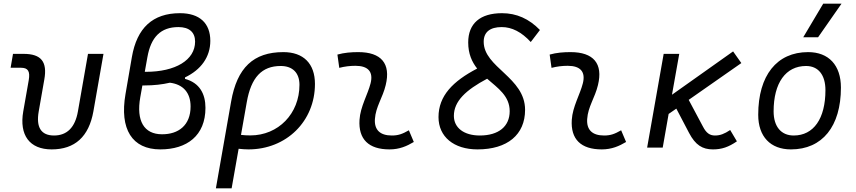

<svg xmlns="http://www.w3.org/2000/svg" viewBox="-20 -815 4728 1060"><path d="M265.1 9.8C393.6 9.8 470.7 -60.5 495.6 -200.2L551.3 -517.6H465.8L410.2 -200.2C395 -111.8 350.1 -66.9 278.3 -66.9C207 -66.9 178.2 -111.8 193.8 -200.2L224.6 -376C242.2 -474.1 207.5 -517.6 110.4 -517.6H51.8L38.6 -440.9H96.2C134.8 -440.9 147 -421.4 138.7 -372.6L108.4 -200.2C85.4 -68.4 143.6 9.8 265.1 9.8Z M865.2 9.8C1011.2 9.8 1114.3 -65.4 1114.3 -219.7C1114.3 -296.4 1082 -357.9 1001.5 -379.4V-387.7C1089.4 -429.7 1141.1 -500 1141.1 -589.4C1141.1 -687 1082 -742.2 973.6 -742.2C823.2 -742.2 735.8 -661.1 708 -499.5L672.9 -295.9C639.2 -101.6 709.5 9.8 865.2 9.8ZM918 -358.4C991.7 -349.1 1032.2 -302.7 1032.2 -227.1C1032.2 -123 964.8 -73.2 874.5 -73.7C774.9 -73.7 731.4 -147.9 754.4 -277.8L766.1 -343.3H777.8C829.1 -343.3 876 -348.6 918 -358.4ZM779.3 -418.5 793.5 -498C813 -610.4 867.2 -665.5 965.3 -665.5C1024.9 -665.5 1057.1 -636.7 1057.1 -585.4C1057.1 -482.9 947.8 -418.5 785.6 -418.5Z M1544.4 -527.3C1379.4 -527.3 1288.6 -441.4 1255.9 -253.9L1171.9 224.6H1258.8L1297.4 6.3C1315.4 8.3 1333 9.8 1351.6 9.8C1561 9.8 1718.8 -145.5 1718.8 -351.6C1718.8 -463.9 1655.3 -527.3 1544.4 -527.3ZM1310.5 -70.3 1342.3 -250.5C1366.2 -387.7 1425.3 -450.7 1529.8 -450.7C1595.7 -450.7 1633.3 -412.6 1633.3 -346.7C1633.3 -187.5 1516.6 -67.4 1362.3 -67.4C1343.3 -67.4 1325.7 -68.4 1310.5 -70.3Z M2237.3 -95.7C2200.7 -74.7 2178.2 -66.9 2143.1 -66.9C2078.1 -66.9 2045.9 -98.1 2049.8 -157.7C2054.2 -225.6 2092.8 -275.4 2109.4 -345.2C2138.7 -464.4 2084.5 -527.3 1958 -527.3C1919.4 -527.3 1880.9 -524.4 1842.8 -513.7L1853 -440.4C1882.8 -448.2 1912.6 -451.7 1942.4 -451.7C2012.7 -451.7 2042 -418.5 2025.9 -355C2010.7 -293.9 1969.2 -226.1 1964.8 -153.3C1958 -46.4 2015.1 9.8 2130.4 9.8C2185.5 9.8 2226.1 -8.3 2264.6 -31.2Z M2616.2 9.8C2781.2 9.8 2878.9 -71.3 2878.9 -208.5C2878.9 -388.7 2650.4 -441.9 2650.4 -584.5C2650.4 -637.7 2685.1 -665.5 2750 -665.5C2806.2 -665.5 2859.4 -638.2 2910.2 -583L2960.9 -649.4C2900.9 -711.4 2831.5 -742.2 2751.5 -742.2C2630.9 -742.2 2564.9 -685.5 2564.9 -580.6C2564.9 -518.1 2585.4 -473.1 2614.3 -436.5C2480.5 -366.7 2400.9 -286.1 2400.9 -168.5C2400.9 -60.1 2485.4 9.8 2616.2 9.8ZM2669.4 -380.4C2730 -327.6 2793.9 -284.7 2793.9 -201.2C2793.9 -116.7 2732.4 -66.9 2628.9 -66.9C2541.5 -66.9 2485.8 -109.4 2485.8 -175.3C2485.8 -256.3 2551.8 -317.9 2669.4 -380.4Z M3409.2 -95.7C3372.6 -74.7 3350.1 -66.9 3314.9 -66.9C3250 -66.9 3217.8 -98.1 3221.7 -157.7C3226.1 -225.6 3264.6 -275.4 3281.2 -345.2C3310.5 -464.4 3256.3 -527.3 3129.9 -527.3C3091.3 -527.3 3052.7 -524.4 3014.6 -513.7L3024.9 -440.4C3054.7 -448.2 3084.5 -451.7 3114.3 -451.7C3184.6 -451.7 3213.9 -418.5 3197.8 -355C3182.6 -293.9 3141.1 -226.1 3136.7 -153.3C3129.9 -46.4 3187 9.8 3302.2 9.8C3357.4 9.8 3397.9 -8.3 3436.5 -31.2Z M3552.7 0H3638.7L3671.4 -186L3713.9 -215.3L3784.2 -81.1C3819.3 -14.2 3857.9 9.8 3916 9.8C3964.4 9.8 4002 -2.9 4048.3 -34.7L4011.2 -97.2C3979 -75.7 3955.6 -66.9 3927.2 -66.9C3898.9 -66.9 3879.4 -80.1 3860.8 -116.2L3782.2 -263.7L4072.8 -466.8L4027.3 -531.2L3689.9 -292L3730 -517.6H3644Z M4346.7 9.8C4520 9.8 4622.6 -117.2 4622.6 -331.5C4622.6 -455.1 4555.2 -527.3 4441.4 -527.3C4268.6 -527.3 4166 -398.4 4166 -181.2C4166 -61 4233.4 9.8 4346.7 9.8ZM4361.8 -66.9C4292.5 -66.9 4251 -116.2 4251 -200.2C4251 -357.4 4317.9 -450.7 4430.2 -450.7C4498 -450.7 4537.1 -400.9 4537.1 -317.4C4537.1 -159.7 4471.7 -66.9 4361.8 -66.9ZM4414.6 -609.4H4496.6L4626 -794.9H4524.9Z"/></svg>

Font: Cascadia Code PL SemiLight
Style: Italic
Weight: 350
Italic angle: -10°
Monospace: yes
Designer: Aaron Bell
Foundry: Saja Typeworks
Version: Version 2404.023